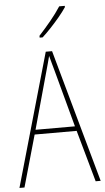

<svg xmlns="http://www.w3.org/2000/svg" viewBox="-62 -990 562 1029"><g transform="rotate(-5 218.5 -475.5)"><path d="M410 0 332 -278H106L27 0H0L204 -715H238L437 0ZM243 -607Q237 -629 231.5 -648.5Q226 -668 220 -691Q215 -669 209 -649.5Q203 -630 197 -606L113 -303H325ZM327 -944Q311 -920 288 -892.5Q265 -865 240.5 -839Q216 -813 194 -793H178V-803Q212 -840 242.5 -877Q273 -914 297 -951H327Z"/></g></svg>

Font: Noto Sans Tamil Condensed Thin
Style: Regular
Weight: 100
Width: 3
Designer: Jelle Bosma - Monotype Design Team
Foundry: Monotype Imaging Inc.
Version: Version 2.004; ttfautohint (v1.8.4.7-5d5b)